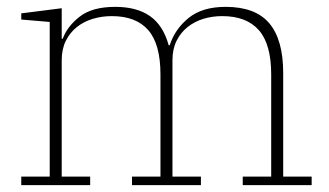

<svg xmlns="http://www.w3.org/2000/svg" viewBox="-20 -540 960 560"><path d="M42 -25H125V-476L42 -483V-501L160 -516V-427H163Q176 -463 212.5 -491.5Q249 -520 316 -520Q379 -520 417.5 -493Q456 -466 472 -408H475Q490 -455 530 -487.5Q570 -520 638 -520Q725 -520 765.5 -472Q806 -424 806 -327V-25H889V0H688V-25H771V-323Q771 -411 735 -452Q699 -493 628 -493Q599 -493 573 -485Q547 -477 527 -461Q507 -445 495 -421Q483 -397 483 -364V-25H566V0H365V-25H448V-323Q448 -411 412.5 -452Q377 -493 306 -493Q277 -493 250.5 -485Q224 -477 204 -461Q184 -445 172 -421Q160 -397 160 -364V-25H243V0H42Z"/></svg>

Font: IBM Plex Serif ExtraLight
Style: Regular
Weight: 200
Designer: Mike Abbink, Paul van der Laan, Pieter van Rosmalen
Foundry: Bold Monday
Version: Version 2.5